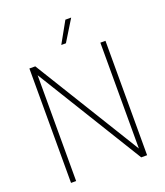

<svg xmlns="http://www.w3.org/2000/svg" viewBox="-167 -1056 1003 1167"><g transform="rotate(-20 334.5 -472.0)"><path d="M88.5 0V-740H126.5L547.5 -55.5V-740H580.5V0H542.5L121.5 -684.5V0ZM319.5 -808 395.5 -944H433L349.5 -808Z"/></g></svg>

Font: Encode Sans Semi Condensed Thin
Style: Regular
Weight: 100
Width: 4
Designer: Multiple Designers
Foundry: Impallari Type
Version: Version 3.000; ttfautohint (v1.8.3) -l 8 -r 50 -G 200 -x 14 